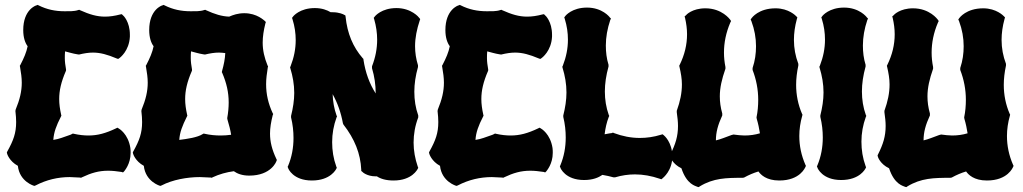

<svg xmlns="http://www.w3.org/2000/svg" viewBox="-20 -734 4181 785"><path d="M250 -450C247 -467 245 -482 245 -496C245 -505 245 -514 246 -524C262 -520 277 -515 296 -512L303 -511C324 -516 342 -519 360 -519C390 -519 419 -511 457 -495L463 -493L469 -497C470 -498 508 -525 511 -584V-592C511 -646 484 -671 482 -672L478 -676L472 -675C449 -669 429 -666 409 -666C376 -666 346 -675 308 -692L304 -694L300 -693C283 -687 260 -688 244 -688C206 -688 172 -695 138 -712L134 -714L129 -712C127 -712 75 -695 75 -611C75 -580 83 -558 93 -545C88 -520 78 -497 63 -468L61 -465L62 -460C66 -437 69 -416 69 -396C69 -361 61 -327 44 -286L43 -280C45 -263 46 -248 46 -235C46 -190 35 -160 10 -115L8 -111L9 -106C9 -105 18 -75 53 -56C60 10 121 26 117 25L121 26L126 24C170 1 217 -10 265 -10C279 -10 293 -8 308 -8L311 -7L315 -9C353 -27 384 -36 422 -36C439 -36 457 -34 477 -31L483 -29L488 -34C489 -36 514 -63 514 -109C514 -115 514 -122 513 -129C504 -187 467 -208 465 -209L460 -212L454 -209C412 -189 379 -180 342 -180C324 -180 304 -182 282 -187L278 -188L274 -186C271 -184 268 -183 265 -182C238 -173 224 -166 198 -162C200 -193 210 -220 229 -257L231 -261L230 -265C225 -288 222 -308 222 -329C222 -364 230 -399 249 -443L250 -446Z M1110 -84C1092 -122 1084 -154 1084 -188C1084 -211 1088 -235 1095 -263L1097 -268L1095 -271C1077 -310 1068 -348 1068 -390C1068 -412 1071 -434 1075 -459L1076 -463L1074 -466C1061 -498 1054 -528 1054 -560C1054 -584 1058 -610 1065 -638L1067 -644L1062 -649C1060 -650 1031 -680 979 -680C953 -680 933 -673 917 -666C887 -667 858 -676 823 -692L819 -694L815 -693C798 -687 775 -688 759 -688C721 -688 687 -695 653 -712L649 -714L644 -712C642 -712 590 -695 590 -611C590 -580 598 -558 608 -545C603 -520 593 -497 578 -468L576 -465L577 -460C581 -437 584 -416 584 -396C584 -361 576 -327 559 -286L558 -280C560 -263 561 -248 561 -235C561 -190 550 -160 525 -115L523 -111L524 -106C524 -105 533 -75 568 -56C575 10 636 26 632 25L636 26L641 24C685 1 745 -10 797 -10C813 -10 827 -8 843 -8L846 -7L849 -9C877 -22 906 -30 936 -34C950 -24 970 -16 999 -16C1089 -16 1110 -74 1110 -75L1112 -80ZM765 -450C762 -467 760 -482 760 -496C760 -505 760 -514 761 -524C777 -520 792 -515 811 -512L818 -511C839 -516 857 -519 875 -519C883 -519 892 -518 901 -517C900 -493 895 -469 888 -444L887 -439L889 -435C906 -395 915 -357 915 -315C915 -295 913 -273 909 -251L910 -245C917 -222 922 -202 925 -183C911 -181 896 -180 882 -180C861 -180 839 -182 817 -187L813 -188L809 -186C788 -172 745 -166 713 -162C715 -193 725 -219 744 -257L746 -261L745 -265C740 -288 737 -308 737 -329C737 -364 745 -399 764 -443L765 -446Z M1694 -661C1693 -663 1662 -701 1601 -701C1540 -701 1513 -668 1512 -666L1508 -661L1510 -655C1518 -627 1522 -599 1522 -572C1522 -535 1515 -499 1501 -463V-455C1511 -421 1516 -388 1516 -353V-352C1491 -391 1474 -437 1466 -490V-493L1463 -496C1423 -542 1400 -597 1393 -665L1392 -671L1386 -674C1385 -675 1367 -684 1340 -684H1332C1317 -693 1296 -701 1267 -701C1206 -701 1179 -668 1178 -666L1174 -661L1176 -655C1185 -626 1189 -598 1189 -570C1189 -534 1182 -499 1168 -463L1166 -459L1167 -455C1177 -422 1183 -389 1183 -354C1183 -324 1178 -292 1170 -260V-254C1177 -225 1180 -197 1180 -170C1180 -130 1173 -92 1158 -56L1156 -52L1158 -47C1158 -45 1178 4 1255 4C1332 4 1354 -42 1355 -44L1357 -48L1355 -53C1343 -86 1338 -119 1338 -153C1338 -187 1344 -221 1356 -254L1358 -258L1356 -262C1346 -290 1341 -319 1340 -349C1360 -313 1374 -274 1382 -230L1384 -225C1430 -166 1454 -106 1457 -40V-35L1461 -32C1462 -30 1481 -13 1516 -13H1521C1536 -3 1558 4 1589 4C1665 4 1687 -42 1688 -44L1690 -48L1688 -53C1677 -85 1671 -118 1671 -151C1671 -185 1677 -220 1690 -254V-262C1679 -293 1674 -325 1674 -359C1674 -391 1679 -425 1689 -460V-467C1681 -493 1677 -519 1677 -545C1677 -579 1684 -614 1696 -650L1698 -656Z M1976 -450C1973 -467 1971 -482 1971 -496C1971 -505 1971 -514 1972 -524C1988 -520 2003 -515 2022 -512L2029 -511C2050 -516 2068 -519 2086 -519C2116 -519 2145 -511 2183 -495L2189 -493L2195 -497C2196 -498 2234 -525 2237 -584V-592C2237 -646 2210 -671 2208 -672L2204 -676L2198 -675C2175 -669 2155 -666 2135 -666C2102 -666 2072 -675 2034 -692L2030 -694L2026 -693C2009 -687 1986 -688 1970 -688C1932 -688 1898 -695 1864 -712L1860 -714L1855 -712C1853 -712 1801 -695 1801 -611C1801 -580 1809 -558 1819 -545C1814 -520 1804 -497 1789 -468L1787 -465L1788 -460C1792 -437 1795 -416 1795 -396C1795 -361 1787 -327 1770 -286L1769 -280C1771 -263 1772 -248 1772 -235C1772 -190 1761 -160 1736 -115L1734 -111L1735 -106C1735 -105 1744 -75 1779 -56C1786 10 1847 26 1843 25L1847 26L1852 24C1896 1 1943 -10 1991 -10C2005 -10 2019 -8 2034 -8L2037 -7L2041 -9C2079 -27 2110 -36 2148 -36C2165 -36 2183 -34 2203 -31L2209 -29L2214 -34C2215 -36 2240 -63 2240 -109C2240 -115 2240 -122 2239 -129C2230 -187 2193 -208 2191 -209L2186 -212L2180 -209C2138 -189 2105 -180 2068 -180C2050 -180 2030 -182 2008 -187L2004 -188L2000 -186C1997 -184 1994 -183 1991 -182C1964 -173 1950 -166 1924 -162C1926 -193 1936 -220 1955 -257L1957 -261L1956 -265C1951 -288 1948 -308 1948 -329C1948 -364 1956 -399 1975 -443L1976 -446Z M2729 -95C2728 -154 2695 -180 2694 -181L2689 -185L2682 -183C2653 -174 2624 -170 2596 -170C2560 -170 2525 -177 2490 -190L2486 -192L2482 -190C2482 -190 2465 -188 2452 -185C2455 -209 2460 -233 2469 -256L2471 -260L2469 -264C2458 -295 2453 -327 2453 -360C2453 -392 2458 -426 2468 -462V-469C2460 -495 2457 -521 2457 -548C2457 -582 2463 -616 2475 -652L2478 -658L2473 -663C2472 -665 2442 -703 2380 -703C2319 -703 2292 -670 2291 -668L2287 -663L2289 -657C2298 -628 2302 -600 2302 -572C2302 -536 2295 -501 2281 -465L2279 -461L2280 -457C2290 -424 2296 -391 2296 -356C2296 -325 2291 -294 2283 -262V-256C2290 -227 2293 -199 2293 -172C2293 -132 2286 -94 2271 -58L2269 -54L2271 -49C2271 -47 2291 2 2368 2C2404 2 2427 -8 2443 -19C2459 -16 2475 -13 2488 -9H2495C2522 -17 2549 -21 2576 -21C2609 -21 2643 -15 2678 -3L2684 -1L2689 -5C2691 -7 2729 -36 2729 -95Z M2965 -654C2964 -655 2932 -700 2864 -700C2810 -700 2785 -673 2784 -671L2779 -667L2781 -660C2786 -638 2789 -616 2789 -594C2789 -551 2779 -510 2759 -469L2757 -465L2758 -461C2764 -435 2768 -412 2768 -389C2768 -354 2761 -320 2747 -281V-275C2750 -254 2752 -236 2752 -219C2752 -177 2742 -145 2721 -103L2719 -99L2720 -94C2720 -92 2730 -63 2766 -46C2788 21 2824 26 2832 30L2837 31L2841 28C2897 -6 2949 -7 3016 -7L3022 -8C3042 -19 3061 -27 3081 -33C3090 -20 3113 4 3166 4C3252 4 3272 -50 3273 -51L3275 -56L3273 -60C3256 -99 3248 -138 3248 -178C3248 -205 3252 -233 3260 -261L3261 -265L3259 -269C3243 -306 3235 -346 3235 -387C3235 -412 3238 -438 3244 -466V-473C3232 -505 3226 -537 3226 -571C3226 -598 3230 -627 3238 -656L3240 -663L3235 -668C3234 -669 3205 -700 3151 -700C3081 -700 3054 -661 3053 -660L3049 -654L3052 -648C3065 -613 3071 -579 3071 -545C3071 -515 3067 -486 3057 -456V-448C3072 -409 3080 -368 3080 -326C3080 -302 3078 -278 3073 -254L3074 -248C3080 -228 3084 -208 3087 -189C3067 -183 3046 -180 3024 -180C3010 -180 2995 -182 2979 -184L2971 -182C2946 -173 2928 -165 2907 -160C2907 -193 2915 -223 2933 -262V-270C2926 -295 2923 -317 2923 -340C2923 -375 2931 -410 2946 -453V-460C2942 -480 2940 -499 2940 -519C2940 -559 2948 -600 2966 -642L2969 -648Z M3524 -663C3523 -665 3493 -703 3431 -703C3370 -703 3343 -670 3342 -668L3338 -663L3340 -657C3349 -628 3353 -600 3353 -572C3353 -536 3346 -501 3332 -465L3330 -461L3331 -457C3341 -424 3347 -391 3347 -356C3347 -325 3342 -294 3334 -262V-256C3341 -227 3344 -199 3344 -172C3344 -132 3337 -94 3322 -58L3320 -54L3322 -49C3322 -47 3342 2 3419 2C3496 2 3518 -44 3519 -46L3521 -50L3519 -55C3507 -88 3502 -121 3502 -155C3502 -189 3508 -223 3520 -256L3522 -260L3520 -264C3509 -295 3504 -327 3504 -360C3504 -392 3509 -426 3519 -462V-469C3511 -495 3508 -521 3508 -548C3508 -582 3514 -616 3526 -652L3529 -658Z M3814 -654C3813 -655 3781 -700 3713 -700C3659 -700 3634 -673 3633 -671L3628 -667L3630 -660C3635 -638 3638 -616 3638 -594C3638 -551 3628 -510 3608 -469L3606 -465L3607 -461C3613 -435 3617 -412 3617 -389C3617 -354 3610 -320 3596 -281V-275C3599 -254 3601 -236 3601 -219C3601 -177 3591 -145 3570 -103L3568 -99L3569 -94C3569 -92 3579 -63 3615 -46C3637 21 3673 26 3681 30L3686 31L3690 28C3746 -6 3798 -7 3865 -7L3871 -8C3891 -19 3910 -27 3930 -33C3939 -20 3962 4 4015 4C4101 4 4121 -50 4122 -51L4124 -56L4122 -60C4105 -99 4097 -138 4097 -178C4097 -205 4101 -233 4109 -261L4110 -265L4108 -269C4092 -306 4084 -346 4084 -387C4084 -412 4087 -438 4093 -466V-473C4081 -505 4075 -537 4075 -571C4075 -598 4079 -627 4087 -656L4089 -663L4084 -668C4083 -669 4054 -700 4000 -700C3930 -700 3903 -661 3902 -660L3898 -654L3901 -648C3914 -613 3920 -579 3920 -545C3920 -515 3916 -486 3906 -456V-448C3921 -409 3929 -368 3929 -326C3929 -302 3927 -278 3922 -254L3923 -248C3929 -228 3933 -208 3936 -189C3916 -183 3895 -180 3873 -180C3859 -180 3844 -182 3828 -184L3820 -182C3795 -173 3777 -165 3756 -160C3756 -193 3764 -223 3782 -262V-270C3775 -295 3772 -317 3772 -340C3772 -375 3780 -410 3795 -453V-460C3791 -480 3789 -499 3789 -519C3789 -559 3797 -600 3815 -642L3818 -648Z"/></svg>

Font: Hanalei Fill
Style: Regular
Weight: 400
Designer: Astigmatic (AOETI)
Foundry: Astigmatic (AOETI)
Version: Version 1.000